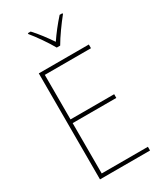

<svg xmlns="http://www.w3.org/2000/svg" viewBox="-232 -1035 952 1120"><g transform="rotate(-30 244.0 -474.5)"><path d="M260 -792H283C308 -836 355 -901 389 -943V-949H370C334 -909 299 -864 272 -824C245 -864 208 -914 175 -949H156V-943C187 -906 235 -837 260 -792ZM431 0V-25H120V-364H414V-389H120V-689H431V-714H94V0Z"/></g></svg>

Font: Noto Sans Ethiopic SemiCondensed Thin
Style: Regular
Weight: 100
Width: 4
Designer: Monotype Design Team
Foundry: Monotype Imaging Inc.
Version: Version 2.102